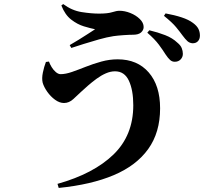

<svg xmlns="http://www.w3.org/2000/svg" viewBox="-20 -845 1040 945"><path d="M840 -541Q827 -541 817 -550Q807 -559 795 -577Q782 -598 762 -625Q742 -652 705 -684L715 -696Q757 -686 793 -672Q829 -658 853 -635Q869 -622 874.5 -608Q880 -594 880 -580Q880 -564 869 -552.5Q858 -541 840 -541ZM263 60Q441 10 538.5 -84.5Q636 -179 636 -327Q636 -401 614.5 -447.5Q593 -494 546 -494Q524 -494 501 -484Q478 -474 455.5 -457.5Q433 -441 413.5 -424Q394 -407 379 -393Q362 -377 341 -357.5Q320 -338 295 -338Q273 -338 251 -354Q229 -370 212.5 -393.5Q196 -417 190 -438Q185 -459 191 -488Q197 -517 206 -540L221 -542Q225 -530 234 -515Q243 -500 255 -490Q267 -480 278 -480Q303 -480 334.5 -491Q366 -502 402.5 -516.5Q439 -531 479 -542Q519 -553 559 -553Q656 -553 712 -488.5Q768 -424 768 -312Q768 -193 709.5 -111.5Q651 -30 540 17Q429 64 269 80ZM323 -623Q344 -635 367.5 -649.5Q391 -664 412.5 -678Q434 -692 448 -701Q424 -706 392.5 -715.5Q361 -725 330.5 -748.5Q300 -772 282 -818L291 -825Q334 -793 382 -785.5Q430 -778 467 -778Q510 -778 532 -785Q554 -792 568 -792Q594 -792 621.5 -781Q649 -770 668 -751.5Q687 -733 687 -712Q687 -697 674.5 -685.5Q662 -674 635 -674Q617 -674 588 -672Q559 -670 538 -667Q506 -662 467 -651Q428 -640 391.5 -628.5Q355 -617 331 -609ZM928 -632Q913 -633 902.5 -642.5Q892 -652 878 -671Q865 -689 846.5 -711.5Q828 -734 787 -767L795 -779Q839 -771 874 -759.5Q909 -748 930 -732Q949 -718 956.5 -703Q964 -688 964 -670Q964 -653 954.5 -642.5Q945 -632 928 -632Z"/></svg>

Font: Noto Serif TC ExtraBold
Style: Regular
Weight: 800
Designer: Ryoko NISHIZUKA 西塚涼子 (kana & ideographs); Frank Grießhammer (Latin, Greek & Cyrillic); Wenlong ZHANG 张文龙 (bopomofo); San
Foundry: Adobe
Version: Version 2.002-H1;hotconv 1.1.0;makeotfexe 2.6.0